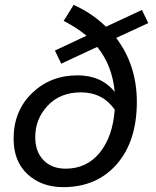

<svg xmlns="http://www.w3.org/2000/svg" viewBox="-20 -758 640 790"><path d="M240 12Q151 12 93.5 -41Q36 -94 36 -187Q36 -302 112 -375Q188 -448 299 -448Q397 -448 452 -380Q442 -489 380 -565L232 -496L206 -550L336 -611Q295 -645 242 -672L283 -738Q360 -703 416 -648L564 -717L590 -663L458 -602Q543 -490 543 -339Q543 -177 460.5 -82.5Q378 12 240 12ZM250 -64Q337 -64 390.5 -130Q444 -196 452 -307Q402 -378 313 -378Q228 -378 176.5 -323.5Q125 -269 125 -194Q125 -134 159 -99Q193 -64 250 -64Z"/></svg>

Font: TypoPRO Source Code Pro
Style: Italic
Weight: 500
Italic angle: -11°
Monospace: yes
Designer: Paul D. Hunt, Teo Tuominen
Foundry: Adobe Systems Incorporated
Version: Version 1.030;PS 1.0;hotconv 1.0.84;makeotf.lib2.5.63406